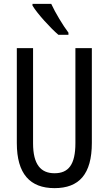

<svg xmlns="http://www.w3.org/2000/svg" viewBox="-20 -963 562 993"><path d="M245 -943H148V-934C174 -891 242 -817 282 -783H334V-794C306 -831 266 -897 245 -943ZM455 -224V-714H370V-223C370 -111 334 -67 262 -67C191 -67 151 -112 151 -222V-714H67V-223C67 -64 135 10 262 10C389 10 455 -62 455 -224Z"/></svg>

Font: Noto Sans Thai Looped ExtraCondensed
Style: Regular
Weight: 400
Width: 2
Designer: Sasikarn Vongin, Ben Mitchell
Foundry: The Fontpad Ltd
Version: Version 1.001